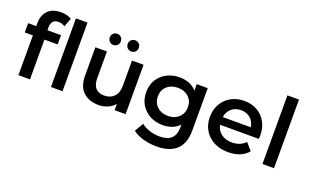

<svg xmlns="http://www.w3.org/2000/svg" viewBox="-99 -1250 3144 1951"><g transform="rotate(20 1472.5 -274.0)"><path d="M99 0V-430H11V-530H99V-564Q99 -648 148 -698.5Q197 -749 290 -749Q322 -749 352 -742Q382 -735 403 -720L368 -626Q354 -636 336.5 -642Q319 -648 299 -648Q220 -648 220 -562V-530H367V-430H224V0ZM451 0V-742H576V0Z M967 7Q865 7 801 -50.5Q737 -108 737 -229V-534H862V-246Q862 -173 895 -138Q928 -103 987 -103Q1053 -103 1093 -143.5Q1133 -184 1133 -264V-534H1258V0H1139V-68Q1109 -32 1064 -12.5Q1019 7 967 7ZM1094 -618Q1069 -618 1051.5 -635Q1034 -652 1034 -678Q1034 -705 1051.5 -722Q1069 -739 1094 -739Q1119 -739 1136.5 -722Q1154 -705 1154 -678Q1154 -652 1136.5 -635Q1119 -618 1094 -618ZM900 -618Q875 -618 857.5 -635Q840 -652 840 -678Q840 -705 857.5 -722Q875 -739 900 -739Q925 -739 942.5 -722Q960 -705 960 -678Q960 -652 942.5 -635Q925 -618 900 -618Z M1664 201Q1589 201 1519 181.5Q1449 162 1404 125L1460 31Q1495 60 1548.5 77.5Q1602 95 1657 95Q1745 95 1786 54.5Q1827 14 1827 -67V-95Q1794 -59 1748 -41.5Q1702 -24 1648 -24Q1572 -24 1510.5 -56.5Q1449 -89 1413.5 -147Q1378 -205 1378 -283Q1378 -360 1413.5 -418Q1449 -476 1510.5 -508Q1572 -540 1648 -540Q1704 -540 1752 -521.5Q1800 -503 1833 -463V-534H1952V-81Q1952 64 1878 132.5Q1804 201 1664 201ZM1667 -130Q1738 -130 1783.5 -172.5Q1829 -215 1829 -283Q1829 -351 1783.5 -392.5Q1738 -434 1667 -434Q1595 -434 1549.5 -392.5Q1504 -351 1504 -283Q1504 -215 1549.5 -172.5Q1595 -130 1667 -130Z M2367 7Q2278 7 2211.5 -28.5Q2145 -64 2108.5 -125.5Q2072 -187 2072 -267Q2072 -347 2107.5 -408.5Q2143 -470 2205.5 -505Q2268 -540 2348 -540Q2426 -540 2487 -506Q2548 -472 2583 -409.5Q2618 -347 2618 -264Q2618 -256 2617.5 -246Q2617 -236 2616 -227H2197Q2208 -169 2254 -134Q2300 -99 2370 -99Q2459 -99 2515 -157L2582 -80Q2508 7 2367 7ZM2196 -310H2499Q2491 -368 2450 -404Q2409 -440 2348 -440Q2287 -440 2246 -404.5Q2205 -369 2196 -310Z M2738 0V-742H2863V0Z"/></g></svg>

Font: Montserrat SemiBold
Style: Regular
Weight: 600
Designer: Julieta Ulanovsky
Foundry: Julieta Ulanovsky
Version: Version 9.000; ttfautohint (v1.8.4.7-5d5b)